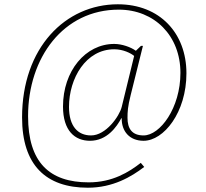

<svg xmlns="http://www.w3.org/2000/svg" viewBox="-20 -734 961 896"><path d="M390 142C507 142 593 91 653 45L637 26C582 69 505 117 394 117C211 117 111 24 111 -192C111 -465 276 -689 534 -689C701 -689 822 -567 822 -394C822 -230 727 -102 650 -102C595 -102 575 -135 575 -184C575 -211 576 -236 590 -291L647 -520H638L614 -497C591 -514 549 -529 513 -529C379 -529 274 -403 274 -237C274 -124 329 -77 400 -77C480 -77 525 -143 546 -182H548C547 -122 584 -77 650 -77C744 -77 850 -209 850 -392C850 -579 726 -714 530 -714C285 -714 83 -511 83 -186C83 36 194 142 390 142ZM405 -102C344 -102 302 -144 302 -235C302 -369 381 -504 513 -504C555 -504 590 -486 606 -473L548 -235C537 -191 474 -102 405 -102Z"/></svg>

Font: Noto Serif Sinhala Thin
Style: Regular
Weight: 100
Designer: Jelle Bosma - Monotype Design Team
Foundry: Monotype Imaging Inc.
Version: Version 2.007